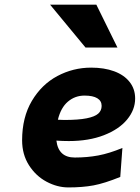

<svg xmlns="http://www.w3.org/2000/svg" viewBox="-20 -799 605 831"><path d="M275.9 12.2Q228 12.2 181.6 -12.5Q135.3 -37.1 105.5 -83.7Q75.7 -130.4 75.7 -191.9Q75.7 -291 117.9 -362.3Q160.2 -433.6 228.5 -470Q296.9 -506.3 374.5 -506.3Q431.2 -506.3 474.1 -490.5Q517.1 -474.6 541 -444.3Q564.9 -414.1 564.9 -372.6Q564.9 -323.7 530 -281.5Q495.1 -239.3 429.9 -213.9Q364.7 -188.5 277.8 -188.5Q251 -188.5 224.1 -190.4Q232.9 -117.2 303.7 -117.2Q357.4 -117.2 405.5 -126.2Q453.6 -135.3 509.8 -158.7L500.5 -33.2Q432.1 -5.4 384.8 3.4Q337.4 12.2 275.9 12.2ZM258.3 -279.8Q319.3 -279.8 354.7 -286.9Q390.1 -293.9 405 -307.1Q419.9 -320.3 419.9 -340.8Q419.9 -362.3 401.1 -373.8Q382.3 -385.3 345.7 -385.3Q304.7 -385.3 273.9 -359.1Q243.2 -333 230.5 -280.8Q249 -279.8 258.3 -279.8ZM397 -778.8 488.3 -593.3H350.1L196.8 -778.8Z"/></svg>

Font: Lesson One Extra
Style: Italic
Weight: 800
Italic angle: -14°
Designer: But Ko, Victor Gaultney, Annie Olsen, Julie Remington, Don Collingsworth, Eric Hays, Becca Hirsbrunner
Version: Version 1.100